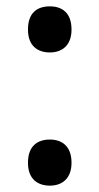

<svg xmlns="http://www.w3.org/2000/svg" viewBox="-20 -638 313 604"><path d="M137 -473C174 -473 205 -494 205 -545C205 -599 174 -618 137 -618C98 -618 68 -599 68 -545C68 -494 98 -473 137 -473ZM137 -54C174 -54 205 -75 205 -126C205 -179 174 -199 137 -199C98 -199 68 -179 68 -126C68 -75 98 -54 137 -54Z"/></svg>

Font: Noto Sans Malayalam UI Medium
Style: Regular
Weight: 500
Designer: Jelle Bosma - Monotype Design Team
Foundry: Monotype Imaging Inc.
Version: Version 2.104